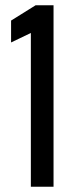

<svg xmlns="http://www.w3.org/2000/svg" viewBox="-20 -708 272 728"><path d="M97 0V-583L22 -547V-630L115 -688H183V0Z"/></svg>

Font: Saira UltraCondensed SemiBold
Style: Regular
Weight: 600
Width: 1
Designer: Hector Gatti with collaboration of the Omnibus-Type team
Foundry: Omnibus-Type
Version: Version 1.101